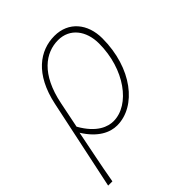

<svg xmlns="http://www.w3.org/2000/svg" viewBox="-190 -602 894 894"><g transform="rotate(-45 257.0 -155.0)"><path d="M2 180H30C48 76 62 16 82 -88C128 -14 183 12 230 12C356 12 468 -128 468 -324C468 -420 411 -490 318 -490C222 -490 130 -426 96 -264ZM232 -14C197 -14 141 -31 92 -118L118 -246C150 -406 234 -464 316 -464C393 -464 440 -402 440 -318C440 -149 340 -14 232 -14Z"/></g></svg>

Font: Source Sans Pro ExtraLight
Style: Italic
Weight: 200
Italic angle: -11°
Designer: Paul D. Hunt
Foundry: Adobe Systems Incorporated
Version: Version 3.006;hotconv 1.0.111;makeotfexe 2.5.65597